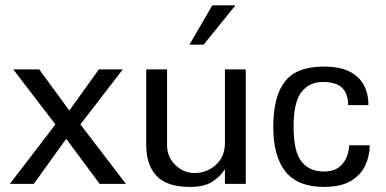

<svg xmlns="http://www.w3.org/2000/svg" viewBox="-20 -698 1466 729"><path d="M17.6 0 190.4 -225.6 30.3 -434.6H128.9L243.2 -278.3L355.5 -434.6H446.3L285.2 -225.6L458 0H358.4L231.4 -170.9L108.4 0Z M702.1 11.7Q613.3 11.7 574.2 -30.3Q535.2 -72.3 535.2 -147.5V-434.6H614.3V-146.5Q614.3 -101.6 646 -71.3Q677.7 -41 718.8 -41Q765.6 -41 799.8 -72.3Q834 -103.5 834 -155.3V-434.6H913.1V0H834V-55.7Q816.4 -27.3 785.6 -7.8Q754.9 11.7 702.1 11.7ZM699.2 -528.3 786.1 -677.7H874L752.9 -528.3Z M1209 11.7Q1111.3 11.7 1064.5 -45.9Q1017.6 -103.5 1017.6 -216.8Q1017.6 -331.1 1061.5 -388.2Q1105.5 -445.3 1210 -445.3Q1293.9 -445.3 1336.4 -406.7Q1378.9 -368.2 1378.9 -298.8Q1360.4 -298.8 1340.8 -298.8Q1321.3 -298.8 1301.8 -298.8Q1301.8 -341.8 1279.3 -364.3Q1256.8 -386.7 1204.1 -386.7Q1155.3 -386.7 1125 -349.1Q1094.7 -311.5 1094.7 -216.8Q1094.7 -123 1124.5 -85Q1154.3 -46.9 1209 -46.9Q1247.1 -46.9 1268.1 -64Q1289.1 -81.1 1297.4 -104.5Q1305.7 -127.9 1305.7 -146.5Q1325.2 -146.5 1344.7 -146.5Q1364.3 -146.5 1383.8 -146.5Q1383.8 -107.4 1367.2 -70.8Q1350.6 -34.2 1312.5 -11.2Q1274.4 11.7 1209 11.7Z"/></svg>

Font: Padauk
Style: Regular
Weight: 400
Designer: Debbi Hosken, Becca Hirsbrunner Spalinger
Foundry: SIL International
Version: Version 5.003